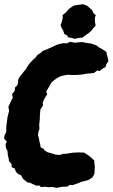

<svg xmlns="http://www.w3.org/2000/svg" viewBox="-29 -888 545 929"><path d="M246.8 21 225 16.8 206.8 17.8 188.2 15.4 169.4 17.4 160.8 9.4 147 10.4 134.6 5 115.2 -4.2 105.6 -4.6 93.6 -13.8 82.2 -22.6 73.2 -39.6 57 -47 47.4 -58.4 42.2 -72.4 27.4 -79.2 26.8 -95 14.4 -109 12.6 -124 8.6 -138.6 7.8 -155.4 0 -172.4 -2.2 -190.6 4.4 -202 -9.2 -217.4 -7.4 -231.6 1.4 -250.2 1.2 -266.2 2.2 -281 7.4 -321.8 15 -350.8 11.6 -371.4 20.2 -389.8 24.8 -399.6 33 -416 29.4 -432.4 42.2 -448.6 43.8 -464.8 55.4 -476.4 59.2 -491.4 58.4 -501 65.4 -514.8 87.2 -542.6 95.6 -552.6 106.8 -571.4 115.6 -582.6 130 -598.2 141.8 -608.2 152.6 -622.4 165.6 -630.2 177.4 -641.4 201.6 -651.2 217.6 -658 236.6 -667.2 254.6 -674.2 278.8 -679.2 294.8 -678.4 310.2 -685.6 332.8 -681.4 348.4 -683 369 -684.6 388.4 -680.4 410.8 -677.6 436.6 -668.8 449.4 -658.8 457.4 -655.4 486 -636.8 486.6 -629.6 493.2 -604.2 495.8 -592.8 485.4 -577.4 482.2 -563.6 470.2 -558.2 453 -544.6 440.4 -546.6 426.6 -535.4 408.6 -533 391.6 -531.8 369 -527.6 346 -525.6 316.2 -525 300.6 -526.6 285.8 -524.2 269.6 -520.6 258.8 -516.6 245 -508.8 232.6 -499.8 220 -488.4 212.4 -475 201.8 -457.4 194.2 -445 199.6 -432.4 184.6 -408.2 177.8 -391.2 179 -378.6 166.4 -357.8 163.8 -327V-316L160.6 -281.6L162 -264.4L157.6 -251.4L154.6 -234.6L159.8 -216.8L162 -202L165.4 -189.4L167.8 -175L183.6 -166.8L186 -161L200.2 -151.6L220.6 -146L238.4 -140.2L254.2 -138.6L265.2 -139.6L276.6 -144.2L288.8 -143.6L323.2 -149.2L352.2 -150.6L362.8 -150.2L378.8 -149.4L398.2 -136.4L413 -124.6L427.6 -111L427.2 -101.8L429.8 -84.2L429.4 -74.8L427.8 -46.6L417.6 -29L396.6 -16.2L364.2 -8L344 0.4L322.4 7.6L308 6.8L297 14.8L268.6 16.2ZM330.4 -700.2 321 -704 301.2 -707.2 293.8 -718 282.6 -722.8 277.2 -739.2 270 -751 264 -767.4 269 -778.4 274.6 -801.4 273.4 -814.4 288.8 -827 306.2 -846.4 328.8 -861.4 347.6 -864.2 371.8 -867.6 392 -860.6 403 -851.2 416.8 -839.2 423 -824.4 434.4 -814.8 430.2 -802.6 430.6 -781.6 433.8 -764 420.6 -749.8 413.4 -739.4 401.2 -728.8 383.2 -716.6 370.2 -706 358.2 -705.2Z"/></svg>

Font: Winky Rough
Style: Italic
Weight: 400
Italic angle: -8.97852°
Designer: Simon Atzbach
Foundry: typofactur
Version: Version 1.206